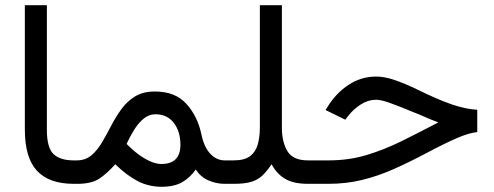

<svg xmlns="http://www.w3.org/2000/svg" viewBox="-20 -697 1873 728"><path d="M74.2 -677.2H157.7V-205.6Q157.7 -136.7 182.9 -112.8Q208 -88.9 259.3 -88.9H271V0H259.3Q166 0 120.1 -49.6Q74.2 -99.1 74.2 -206.1Z M273.4 0H252.9V-88.9H271Q303.7 -88.9 326.2 -107.7Q348.6 -126.5 366.2 -156.2Q383.8 -186 401.1 -219.5Q418.5 -252.9 439.9 -282.7Q461.4 -312.5 491.9 -331.3Q522.5 -350.1 567.4 -350.1Q644 -350.1 686.5 -303.5Q729 -256.8 743.7 -187.5Q753.4 -139.6 777.1 -114.3Q800.8 -88.9 832 -88.9H844.7V0H831.5Q800.3 0 770.5 -12.9Q740.7 -25.9 722.2 -54.2Q701.7 -24.4 671.4 -6.6Q641.1 11.2 592.8 11.2Q543.9 11.2 502.7 -10Q461.4 -31.2 417 -74.2Q385.3 -38.6 356 -19.3Q326.7 0 273.4 0ZM569.3 -263.7Q544.9 -263.7 524.9 -247.3Q504.9 -231 488.8 -205.1Q472.7 -179.2 460 -151.4Q476.1 -134.8 492.2 -121.6Q508.3 -108.4 523.4 -99.1Q562.5 -75.2 591.8 -75.2Q664.1 -75.2 664.1 -147.9Q664.1 -198.7 638.9 -231.2Q613.8 -263.7 569.3 -263.7Z M965.3 -213.9V-677.2H1048.8V-212.4Q1048.8 -158.7 1069.8 -123.8Q1090.8 -88.9 1147 -88.9H1161.6V0H1147.9Q1093.3 0 1061 -19Q1028.8 -38.1 1009.8 -74.2Q993.7 -50.3 977.3 -33.7Q960.9 -17.1 935.8 -8.5Q910.6 0 867.2 0H826.2V-88.9H866.2Q907.2 -88.9 928.5 -105.2Q949.7 -121.6 957.5 -149.9Q965.3 -178.2 965.3 -213.9Z M1144 -88.9H1226.1Q1302.7 -88.9 1369.9 -109.1Q1437 -129.4 1503.2 -162.1Q1569.3 -194.8 1642.1 -232.9Q1623.5 -239.7 1610.6 -245.1Q1597.7 -250.5 1583 -257.1Q1568.4 -263.7 1544.4 -272.9Q1492.7 -294.4 1458.7 -306.6Q1424.8 -318.8 1406.2 -318.8Q1376.5 -318.8 1348.9 -301.5Q1321.3 -284.2 1302.2 -259.8L1289.1 -243.2L1214.4 -279.8L1221.7 -291.5Q1253.9 -343.8 1301.5 -375.2Q1349.1 -406.7 1406.7 -406.7Q1438.5 -406.7 1477.3 -393.3Q1516.1 -379.9 1561.5 -357.9Q1640.1 -319.3 1692.6 -301.3Q1745.1 -283.2 1789.6 -280.8V-196.3Q1758.3 -192.9 1714.6 -174.3Q1670.9 -155.8 1593.3 -114.7Q1530.8 -81.5 1472.4 -55.7Q1414.1 -29.8 1353.8 -14.9Q1293.5 0 1224.6 0H1144Z"/></svg>

Font: Vazirmatn RD
Style: Regular
Weight: 400
Designer: Saber Rastikerdar
Foundry: Saber Rastikerdar
Version: Version 32.102